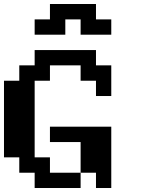

<svg xmlns="http://www.w3.org/2000/svg" viewBox="-20 -943 732 963"><path d="M461.4 0V-76.7H384.3V-230.5H230.5V-307.6H538.1V0ZM153.8 0V-76.7H76.7V-153.8H0V-538.1H76.7V-615.2H153.8V-691.9H461.4V-615.2H538.1V-461.4H461.4V-538.1H384.3V-615.2H230.5V-538.1H153.8V-153.8H230.5V-76.7H384.3V0ZM153.8 -769V-845.7H230.5V-922.9H461.4V-845.7H538.1V-769H384.3V-845.7H307.6V-769Z"/></svg>

Font: Good Old DOS
Style: Regular
Weight: 400
Designer: Vasily Draigo
Foundry: Vasily Draigo
Version: 1.0